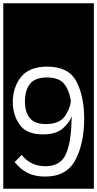

<svg xmlns="http://www.w3.org/2000/svg" viewBox="-32 -937 592 1170"><path d="M-12 -917H540V213H-12ZM46 -316Q46 -236 88 -177Q130 -118 229 -118Q308 -118 349 -153Q390 -188 405 -228Q405 -226 405 -217Q405 -208 404 -207Q402 -71 369.5 2.5Q337 76 244 76Q155 76 100 7L57 51Q93 95 137 117Q181 139 243 139Q374 139 427.5 37.5Q481 -64 481 -214Q481 -350 433.5 -440.5Q386 -531 256 -531Q146 -531 96 -467.5Q46 -404 46 -316ZM120 -319Q120 -387 151 -426Q182 -465 254 -465Q328 -465 359.5 -425Q391 -385 400 -321Q396 -275 362.5 -228Q329 -181 247 -181Q180 -181 150 -217Q120 -253 120 -319Z"/></svg>

Font: Zilla Slab Highlight
Style: Regular
Weight: 400
Designer: Typotheque Type Foundry
Foundry: Typotheque type foundry
Version: Version 1.1; 2017; ttfautohint (v1.6)